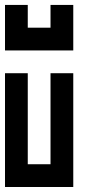

<svg xmlns="http://www.w3.org/2000/svg" viewBox="-20 -747 404 767"><path d="M0 -454.5H90.9V-363.6H0ZM0 -363.6H90.9V-272.7H0ZM0 -272.7H90.9V-181.8H0ZM0 -181.8H90.9V-90.9H0ZM0 -90.9H90.9V0H0ZM90.9 -90.9H181.8V0H90.9ZM181.8 -90.9H272.7V0H181.8ZM181.8 -181.8H272.7V-90.9H181.8ZM181.8 -272.7H272.7V-181.8H181.8ZM181.8 -363.6H272.7V-272.7H181.8ZM181.8 -454.5H272.7V-363.6H181.8ZM0 -727.3H90.9V-636.4H0ZM90.9 -636.4H181.8V-545.5H90.9ZM181.8 -727.3H272.7V-636.4H181.8ZM181.8 -636.4H272.7V-545.5H181.8ZM0 -636.4H90.9V-545.5H0Z"/></svg>

Font: Micro 5
Style: Regular
Weight: 400
Designer: Sarah Cadigan-Fried
Version: Version 1.000; ttfautohint (v1.8.4.7-5d5b)